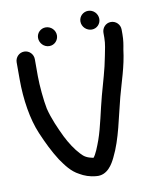

<svg xmlns="http://www.w3.org/2000/svg" viewBox="-88 -856 751 926"><g transform="rotate(-10 288.0 -393.0)"><path d="M362 -744.5C362 -717.3 385 -697 410 -697C435 -697 454 -717.6 454 -741.5C454 -767.7 432.8 -789 407 -789C383.2 -789 362 -770.1 362 -744.5ZM147 -702C147 -677 167.3 -654 194.5 -654C220.1 -654 239 -675.2 239 -699C239 -724.7 217.7 -746 191.5 -746C167.6 -746 147 -727 147 -702ZM25 -604V-521C25 -421.8 40.4 -323 72 -249.2C93.5 -198.7 116.4 -151.4 144.3 -108C166.2 -76.9 190.2 -41.9 228.9 -22.1C249.8 -9.5 277 0.6 307.4 2.9C362.6 9.7 390.7 -42.6 404.4 -71C446.2 -154.4 463.7 -260.3 488.2 -352.6C507 -423.8 532.8 -493.6 542.7 -576.1C547 -597.8 551 -620.7 551 -649V-672C551 -696.8 530.8 -717 506 -717C480 -717 462 -695 462 -672V-648C462 -616.3 454.8 -589.4 449.4 -560.6C436.4 -491.4 419.6 -441.2 401.9 -375C382.9 -304.3 369.3 -228.4 347.5 -166.4C336.3 -135.9 322.4 -99.5 310 -86.3C280.9 -92.5 266.9 -99.1 249.5 -118.8C226.1 -143.6 204 -177.9 186.4 -213C165.4 -256.4 142.1 -308 129.4 -359.5C121.1 -399.5 114 -476.9 114 -521V-604C114 -628.1 94.7 -649 69.5 -649C44.3 -649 25 -628.1 25 -604Z"/></g></svg>

Font: Just Breathe
Style: Bd
Weight: 400
Foundry: Cannot Into Space Fonts
Version: Version 0.72